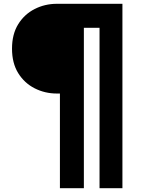

<svg xmlns="http://www.w3.org/2000/svg" viewBox="-20 -740 746 1010"><path d="M279.2 -248Q216.2 -248 162.2 -275.5Q108.2 -303 75.7 -355.5Q43.2 -408 43.2 -484Q43.2 -560 75.7 -612.5Q108.2 -665 162.2 -692.5Q216.2 -720 279.2 -720H624V250H503.6V-593.6H421.2V250H295.2V-248Z"/></svg>

Font: Kufam
Style: Regular
Weight: 400
Designer: Wael Morcos, Artur Schmal
Foundry: Original Type
Version: Version 1.301; ttfautohint (v1.8.3)